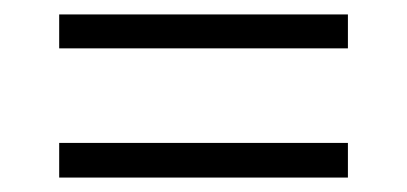

<svg xmlns="http://www.w3.org/2000/svg" viewBox="-20 -442 564 266"><path d="M62 -422H462V-375H62ZM62 -244H462V-196H62Z"/></svg>

Font: Bai Jamjuree Light
Style: Regular
Weight: 300
Designer: Katatrad Aksorn Co.,Ltd.
Foundry: Cadson Demak Co.,Ltd.
Version: Version 1.000; ttfautohint (v1.6)